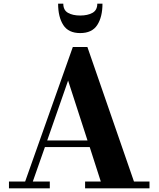

<svg xmlns="http://www.w3.org/2000/svg" viewBox="-20 -1019 858 1039"><path d="M322.5 -999Q322.5 -964 348 -949.5Q373.5 -935 414 -935Q454.5 -935 480.5 -949.5Q506.5 -964 506.5 -999H534.5Q534.5 -927 506.2 -883.5Q478 -840 414 -840Q350.5 -840 322.5 -883.5Q294.5 -927 294.5 -999ZM28.5 -36.5H116L374 -764.5H453L705 -36.5H789V0H440.5V-36.5H525.5L465.5 -223H223L157.5 -36.5H249.5V0H28.5ZM348.5 -583 235.5 -259H453.5Z"/></svg>

Font: Bodoni* 06pt
Style: Bold
Weight: 700
Version: Version 2.3